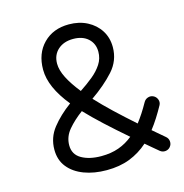

<svg xmlns="http://www.w3.org/2000/svg" viewBox="-107 -798 890 927"><g transform="rotate(-15 338.0 -334.0)"><path d="M94.7 -130.9Q94.7 -191.4 131.8 -238.5Q168.9 -285.6 226.1 -327.6Q142.1 -430.7 142.1 -518.1Q142.1 -599.1 190.7 -648.4Q239.3 -697.8 318.4 -697.8Q369.6 -697.8 409.7 -677Q449.7 -656.2 472.7 -620.1Q495.6 -584 495.6 -537.1Q495.6 -469.7 450.2 -419.4Q404.8 -369.1 335.9 -321.3Q371.6 -282.7 417 -239.7Q462.4 -196.8 516.1 -149.4Q531.2 -168.9 545.9 -191.4Q560.5 -213.9 574.7 -239.3Q582 -252.9 595.9 -257.8Q609.9 -262.7 623.5 -256.3Q636.7 -250 642.3 -235.8Q647.9 -221.7 641.1 -208Q624.5 -177.7 607.4 -150.9Q590.3 -124 572.3 -101.1Q600.1 -77.1 631.3 -50.8Q643.1 -41 644.3 -25.9Q645.5 -10.7 635.7 1Q626.5 12.2 611.3 13.7Q596.2 15.1 584.5 5.4Q568.4 -8.3 552.7 -21.2Q537.1 -34.2 522.5 -46.9Q481 -9.8 430.2 10Q379.4 29.8 314.5 29.8Q251.5 29.8 201.7 11Q151.9 -7.8 123.3 -43.5Q94.7 -79.1 94.7 -130.9ZM214.8 -528.8Q214.8 -496.6 234.6 -457.5Q254.4 -418.5 291.5 -372.1Q327.1 -395.5 356.7 -419.7Q386.2 -443.8 404.3 -471.7Q422.4 -499.5 422.4 -533.7Q422.4 -574.2 394.8 -599.4Q367.2 -624.5 320.3 -624.5Q272.9 -624.5 243.9 -598.4Q214.8 -572.3 214.8 -528.8ZM169.4 -132.8Q169.4 -86.9 208.3 -64.7Q247.1 -42.5 306.6 -42.5Q355.5 -42.5 394 -56.4Q432.6 -70.3 464.8 -96.7Q404.8 -148.4 356.4 -193.1Q308.1 -237.8 271 -276.9Q228 -245.1 198.7 -210.4Q169.4 -175.8 169.4 -132.8Z"/></g></svg>

Font: Mikhak-DS2-FD Regular
Style: Regular
Weight: 400
Designer: Amin Abedi
Version: Version 3.4